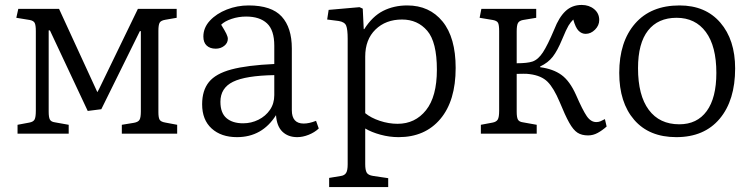

<svg xmlns="http://www.w3.org/2000/svg" viewBox="-20 -541 3043 777"><path d="M51 0V-36L99 -45Q115 -48 120 -57.5Q125 -67 125 -93V-415Q125 -439 120.5 -448Q116 -457 101 -460L46 -469L54 -505H219L374 -168L381 -181L538 -505H695V-469L649 -461Q631 -458 626 -449Q621 -440 621 -416V-87Q621 -65 626 -56.5Q631 -48 649 -45L697 -36V0H473V-36L522 -44Q539 -47 544.5 -56Q550 -65 550 -90V-415H546L390 -99L335 -92L182 -418H177V-89Q177 -66 182 -57Q187 -48 202 -46L258 -36V0Z M939 14Q875 14 836.5 -21Q798 -56 798 -119Q798 -175 825.5 -209Q853 -243 916.5 -260Q980 -277 1090 -282V-356Q1090 -419 1060.5 -446.5Q1031 -474 976 -474Q945 -474 917 -464.5Q889 -455 875 -441Q890 -417 896 -404.5Q902 -392 902 -384Q902 -367 887.5 -355.5Q873 -344 853 -344Q830 -344 816.5 -356.5Q803 -369 803 -393Q803 -429 829.5 -457.5Q856 -486 898 -502.5Q940 -519 986 -519Q1079 -519 1120 -474Q1161 -429 1161 -345V-95Q1161 -41 1209 -41Q1231 -41 1259 -52L1270 -21Q1253 -5 1229 4.5Q1205 14 1183 14Q1146 14 1123 -8Q1100 -30 1097 -75Q1041 14 939 14ZM964 -42Q997 -42 1026 -56.5Q1055 -71 1072.5 -96.5Q1090 -122 1090 -156V-237Q974 -235 923 -210Q872 -185 872 -129Q872 -84 896.5 -63Q921 -42 964 -42Z M1312 216V179L1360 171Q1374 169 1380.5 159Q1387 149 1387 124V-384Q1387 -422 1381 -437Q1375 -452 1351 -456L1304 -462L1310 -501L1435 -512L1448 -506L1452 -423H1454Q1487 -475 1530.5 -497Q1574 -519 1628 -519Q1718 -519 1771 -454Q1824 -389 1824 -266Q1824 -133 1762 -59.5Q1700 14 1593 14Q1556 14 1519.5 4Q1483 -6 1458 -21V123Q1458 147 1464 157.5Q1470 168 1490 171L1551 180V216ZM1589 -40Q1660 -40 1704 -95Q1748 -150 1748 -259Q1748 -371 1709 -416.5Q1670 -462 1607 -462Q1541 -462 1499.5 -421.5Q1458 -381 1458 -312V-83Q1481 -64 1517 -52Q1553 -40 1589 -40Z M2360 7Q2334 7 2317 -4Q2300 -15 2283.5 -44.5Q2267 -74 2245 -128Q2221 -185 2196 -210Q2171 -235 2124 -241Q2111 -243 2097 -242.5Q2083 -242 2071 -242V-89Q2071 -66 2076 -57Q2081 -48 2096 -46L2152 -36V0H1926V-36L1974 -45Q1989 -48 1994.5 -57.5Q2000 -67 2000 -93V-415Q2000 -440 1995.5 -448.5Q1991 -457 1975 -460L1921 -469L1928 -505H2150V-469L2096 -460Q2081 -457 2076 -447.5Q2071 -438 2071 -414V-285Q2114 -285 2135 -292Q2158 -300 2177 -329Q2196 -358 2223 -422Q2242 -471 2268.5 -496Q2295 -521 2334 -521Q2364 -521 2384.5 -504Q2405 -487 2405 -460Q2405 -438 2388 -421Q2371 -404 2350 -404Q2334 -404 2321.5 -416.5Q2309 -429 2300 -462Q2289 -451 2280.5 -437Q2272 -423 2255 -382Q2236 -336 2217 -311.5Q2198 -287 2166 -272V-269Q2219 -262 2252.5 -237.5Q2286 -213 2311 -157Q2338 -95 2354.5 -71Q2371 -47 2393 -47Q2402 -47 2409.5 -50Q2417 -53 2428 -59L2435 -29Q2417 -13 2398.5 -3Q2380 7 2360 7Z M2717 14Q2607 14 2546.5 -56Q2486 -126 2486 -246Q2486 -372 2550 -445.5Q2614 -519 2730 -519Q2835 -519 2895 -449.5Q2955 -380 2955 -264Q2955 -135 2892.5 -60.5Q2830 14 2717 14ZM2729 -38Q2801 -38 2840 -91.5Q2879 -145 2879 -246Q2879 -354 2836.5 -411.5Q2794 -469 2718 -469Q2643 -469 2602.5 -417.5Q2562 -366 2562 -265Q2562 -155 2605.5 -96.5Q2649 -38 2729 -38Z"/></svg>

Font: Literata 12pt Light
Style: Regular
Weight: 300
Designer: Latin by Veronika Burian and Jose Scaglione. Greek by Irene Vlachou. Cyrillic by Vera Evstafieva.
Foundry: TypeTogether
Version: Version 3.002